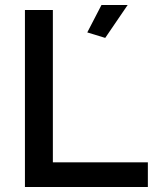

<svg xmlns="http://www.w3.org/2000/svg" viewBox="-20 -750 624 770"><path d="M492 -730 402 -598 330 -620 387 -730ZM573 0H80V-710H192V-99H573Z"/></svg>

Font: Raleway
Style: Regular
Weight: 600
Designer: Matt McInerney, Pablo Impallari, Rodrigo Fuenzalida
Foundry: Matt McInerney, Pablo Impallari, Rodrigo Fuenzalida
Version: Version 1.000;PS 001.001;hotconv 1.0.56; ttfautohint (v1.5)